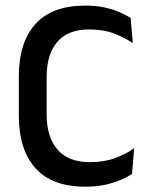

<svg xmlns="http://www.w3.org/2000/svg" viewBox="-20 -672 550 704"><path d="M293 12.5Q170.5 12.5 109.8 -55.5Q49 -123.5 49 -249V-391Q49 -516 109.8 -583.8Q170.5 -651.5 293 -651.5Q330.5 -651.5 361.5 -645Q392.5 -638.5 417 -628Q441.5 -617.5 459 -606L467 -514Q437.5 -534 398.5 -549Q359.5 -564 306.5 -564Q229.5 -564 190.2 -518.5Q151 -473 151 -389.5V-252.5Q151 -169.5 190.8 -123.5Q230.5 -77.5 309.5 -77.5Q361.5 -77.5 401.8 -92.2Q442 -107 472 -128.5L464 -34Q446.5 -22.5 421.2 -11.8Q396 -1 363.8 5.8Q331.5 12.5 293 12.5Z"/></svg>

Font: Anek Telugu Medium
Style: Regular
Weight: 500
Designer: Omkar Bhoir (Telugu), Yesha Goshar (Latin)
Foundry: Ek Type
Version: Version 1.003